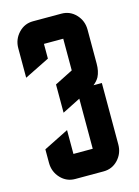

<svg xmlns="http://www.w3.org/2000/svg" viewBox="-108 -756 591 817"><g transform="rotate(-15 187.5 -347.5)"><path d="M145 -409.7 225.1 -450.2V-589.8H140.1V-524.9L29.8 -470.2V-600.1Q29.8 -639.2 56.6 -667.5Q82.5 -694.8 120.1 -694.8H245.1Q282.7 -694.8 308.6 -667.5Q335 -639.6 335 -600.1V-450.2Q335 -417 323.2 -393.6Q314.5 -377.9 298.3 -365.2H335V-95.2Q335 -55.2 308.6 -27.3Q282.7 0 245.1 0H120.1Q82.5 0 56.6 -27.3Q29.8 -55.7 29.8 -95.2V-154.8L140.1 -210V-105H225.1V-325.7L145 -285.2Z"/></g></svg>

Font: Horta
Style: Regular
Weight: 600
Width: 3
Version: Version 0.11